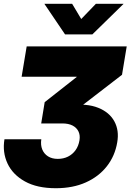

<svg xmlns="http://www.w3.org/2000/svg" viewBox="-33 -764 693 1000"><path d="M257.8 216.3Q160.2 216.3 96.7 180.9Q33.2 145.5 6.1 87.4Q-21 29.3 -9.8 -38.6H182.1Q177.7 -8.8 187 14.2Q196.3 37.1 217 50.3Q237.8 63.5 267.6 63.5Q297.4 63.5 321 51.8Q344.7 40 360.4 18.3Q376 -3.4 380.9 -33.2Q385.3 -59.6 375.7 -79.3Q366.2 -99.1 345 -110.1Q323.7 -121.1 291.5 -121.1H181.6L199.7 -231.9L366.2 -362.8V-364.3H79.6L106 -522.5H627L602.5 -374.5L341.3 -173.3L332 -216.3Q419.9 -226.1 478.5 -202.6Q537.1 -179.2 562.7 -131.8Q588.4 -84.5 577.6 -22.9Q565.9 47.9 523.7 101.8Q481.4 155.8 414.1 186Q346.7 216.3 257.8 216.3ZM342.8 -744.1 390.1 -665 466.3 -744.1H609.9V-743.2L448.2 -585H305.7L198.7 -743.2V-744.1Z"/></svg>

Font: Inter 28pt Black
Style: Italic
Weight: 900
Italic angle: -9.3988°
Designer: Rasmus Andersson
Foundry: rsms
Version: Version 4.001;git-66647c0bb